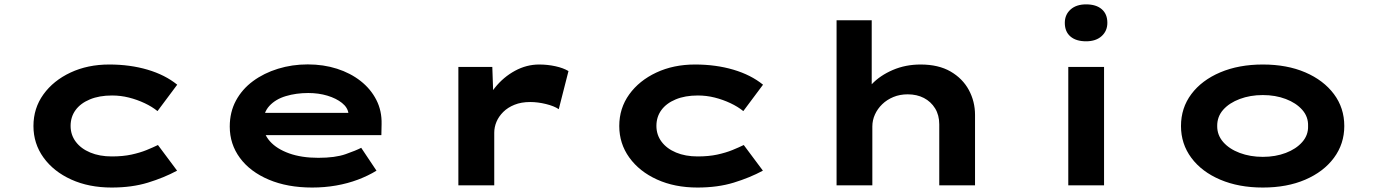

<svg xmlns="http://www.w3.org/2000/svg" viewBox="-20 -831 6178 861"><path d="M480.8 10Q378.5 10 299.3 -26Q220 -62 175 -124.6Q130 -187.1 130 -265.9Q130 -345.6 174.7 -407.7Q219.4 -469.7 296.4 -505.7Q373.3 -541.7 469.9 -541.7Q563.1 -541.7 641.8 -518.5Q720.5 -495.2 774.7 -451.2L686.3 -332.8Q662.1 -352.5 628.7 -368.3Q595.2 -384.1 558.1 -393.5Q521 -402.8 482.6 -402.8Q424.9 -402.8 383.1 -385.3Q341.2 -367.9 318.9 -337.4Q296.6 -307 296.6 -266.4Q296.6 -226.5 319.7 -195.5Q342.9 -164.4 384.7 -147Q426.4 -129.5 481.3 -129.5Q531.2 -129.5 569.6 -137.8Q607.9 -146.2 637 -158Q666 -169.9 688.3 -180.7L774.1 -65.7Q715.2 -34 643.3 -12Q571.4 10 480.8 10Z M1379.9 10Q1269 10 1185.4 -25.4Q1101.8 -60.7 1056 -122.7Q1010.3 -184.6 1010.3 -263.3Q1010.3 -328.2 1038 -379.7Q1065.8 -431.2 1114.6 -467.2Q1163.4 -503.2 1226.7 -522.7Q1290 -542.2 1360 -542.2Q1430.6 -542.2 1491.2 -522.8Q1551.7 -503.4 1597.2 -467.7Q1642.6 -432 1667.7 -382.9Q1692.8 -333.8 1691.2 -274L1690.2 -225.1H1126.9L1103.9 -324.9H1559.8L1542.6 -301.9V-322.4Q1539.3 -348.9 1513.5 -369.5Q1487.8 -390 1448.1 -402Q1408.5 -413.9 1362.3 -413.9Q1308.1 -413.9 1261.8 -400Q1215.6 -386.2 1187.7 -355.8Q1159.9 -325.4 1159.9 -275.5Q1159.9 -231.8 1190.3 -197.6Q1220.7 -163.3 1276.4 -143.3Q1332.1 -123.3 1407.4 -123.3Q1483.2 -123.3 1529.9 -139.7Q1576.6 -156.1 1599.8 -168.2L1668.3 -65.6Q1630.9 -42.7 1584.8 -25.3Q1538.7 -8 1487 1Q1435.3 10 1379.9 10Z M2035.5 0V-530.7H2187.7L2194.6 -332.3L2144.5 -331.4Q2161.1 -390 2199.3 -437.6Q2237.4 -485.3 2289.3 -513.5Q2341.2 -541.7 2397.7 -541.7Q2435.3 -541.7 2470.6 -534Q2505.9 -526.3 2529.3 -512.3L2485.7 -341.4Q2464.8 -355.6 2428.3 -364.5Q2391.8 -373.5 2357.5 -373.5Q2317.6 -373.5 2287.4 -361.3Q2257.1 -349.2 2236.8 -329Q2216.5 -308.8 2206.4 -284.8Q2196.4 -260.7 2196.4 -235.9V0Z M3107.8 10Q3005.5 10 2926.3 -26Q2847 -62 2802 -124.6Q2757 -187.1 2757 -265.9Q2757 -345.6 2801.7 -407.7Q2846.4 -469.7 2923.4 -505.7Q3000.3 -541.7 3096.9 -541.7Q3190.1 -541.7 3268.8 -518.5Q3347.5 -495.2 3401.7 -451.2L3313.3 -332.8Q3289.1 -352.5 3255.7 -368.3Q3222.2 -384.1 3185.1 -393.5Q3148 -402.8 3109.6 -402.8Q3051.9 -402.8 3010.1 -385.3Q2968.2 -367.9 2945.9 -337.4Q2923.6 -307 2923.6 -266.4Q2923.6 -226.5 2946.7 -195.5Q2969.9 -164.4 3011.7 -147Q3053.4 -129.5 3108.3 -129.5Q3158.2 -129.5 3196.6 -137.8Q3234.9 -146.2 3264 -158Q3293 -169.9 3315.3 -180.7L3401.1 -65.7Q3342.2 -34 3270.3 -12Q3198.4 10 3107.8 10Z M3731.5 0V-740H3889.1V-382.7L3840.7 -368.1Q3852 -414.1 3889.4 -453.4Q3926.7 -492.7 3983.7 -517.2Q4040.7 -541.7 4108.4 -541.7Q4188.4 -541.7 4242.6 -510.4Q4296.7 -479 4324.6 -427.5Q4352.4 -376 4352.4 -315.7V0H4192V-273.5Q4192 -314.6 4173.4 -344.9Q4154.8 -375.1 4123.2 -391.6Q4091.6 -408 4050.3 -408Q4015.4 -408 3986.3 -396Q3957.3 -384 3936.2 -363.6Q3915.2 -343.2 3903.6 -317.6Q3891.9 -291.9 3891.9 -263.6V0H3812.2Q3771.9 0 3751.7 0Q3731.5 0 3731.5 0Z M4770.6 0V-530.7H4931V0ZM4850.4 -645.8Q4805.4 -645.8 4780.2 -667.4Q4755 -689 4755 -728.6Q4755 -765.1 4780.7 -788.3Q4806.4 -811.4 4850.4 -811.4Q4895.5 -811.4 4920.6 -789.8Q4945.8 -768.2 4945.8 -728.6Q4945.8 -692.2 4920.1 -669Q4894.5 -645.8 4850.4 -645.8Z M5642.9 10Q5535.2 10 5452.1 -25.3Q5369 -60.6 5322.5 -123.1Q5276 -185.7 5276 -265.9Q5276 -347 5322.5 -409.1Q5369 -471.2 5452.1 -506.5Q5535.2 -541.7 5642.9 -541.7Q5751.3 -541.7 5833.3 -506.5Q5915.3 -471.2 5961.8 -409.1Q6008.3 -347 6008.3 -265.9Q6008.3 -185.7 5961.8 -123.1Q5915.3 -60.6 5833.3 -25.3Q5751.3 10 5642.9 10ZM5642.9 -127.6Q5699.5 -127.6 5745.8 -145.2Q5792.1 -162.7 5819.7 -194Q5847.3 -225.4 5845.9 -265.9Q5847.3 -307.4 5819.7 -338.5Q5792.1 -369.6 5745.8 -387.1Q5699.5 -404.7 5642.9 -404.7Q5586.4 -404.7 5539.5 -387.1Q5492.7 -369.6 5465.3 -338.8Q5438 -308 5438.4 -265.9Q5438 -225.4 5465.3 -194Q5492.7 -162.7 5539.5 -145.2Q5586.4 -127.6 5642.9 -127.6Z"/></svg>

Font: Lexend Zetta
Style: Regular
Weight: 400
Designer: Bonnie Shaver-Troup, Thomas Jockin
Foundry: Lexend
Version: Version 1.007